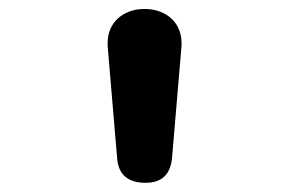

<svg xmlns="http://www.w3.org/2000/svg" viewBox="-20 -682 642 426"><path d="M382.8 -580.6 361.8 -332.5Q356.9 -276.4 303.2 -276.4Q242.7 -276.4 239.7 -333.5Q234.4 -394.5 229.2 -457Q224.1 -519.5 218.8 -580.6V-586.9Q218.8 -602.1 224.1 -615.7Q229.5 -629.4 240 -639.6Q250.5 -649.9 265.9 -656Q281.2 -662.1 300.8 -662.1Q320.3 -662.1 335.7 -656Q351.1 -649.9 361.6 -639.6Q372.1 -629.4 377.4 -615.7Q382.8 -602.1 382.8 -586.9Z"/></svg>

Font: Erica Type
Style: Bold
Weight: 700
Designer: Peter Wiegel
Foundry: Peter Wiegel
Version: Version 1.000 2010 initial release